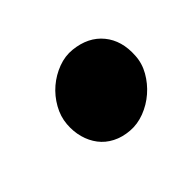

<svg xmlns="http://www.w3.org/2000/svg" viewBox="-58 -267 366 366"><g transform="rotate(-45 125.0 -84.5)"><path d="M47.5 -85.5Q49 -104.5 59 -122.2Q69 -140 84.2 -153Q99.5 -166 118.2 -173Q137 -180 155.5 -178Q193.5 -174 214 -149Q234.5 -124 232 -85.5Q231 -66 221 -48.5Q211 -31 195.8 -17.8Q180.5 -4.5 161.5 2.8Q142.5 10 124 8.5Q104.5 7 89.5 -0.8Q74.5 -8.5 64.8 -21.2Q55 -34 50.5 -50.5Q46 -67 47.5 -85.5Z"/></g></svg>

Font: B612
Style: Bold Italic
Weight: 700
Italic angle: -10°
Designer: Nicolas Chauveau, Thomas Paillot, Jonathan Favre-Lamarine, Jean-Luc Vinot
Foundry: AIRBUS
Version: Version 1.008